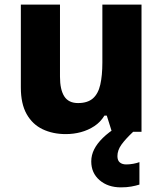

<svg xmlns="http://www.w3.org/2000/svg" viewBox="-20 -569 703 829"><path d="M591 -549V0H463L441 -70H431Q414 -42 387.5 -24.5Q361 -7 329.5 1.5Q298 10 264 10Q208 10 164 -11Q120 -32 95 -76.5Q70 -121 70 -191V-549H239V-238Q239 -182 257.5 -153Q276 -124 317 -124Q358 -124 381 -144Q404 -164 413 -203.5Q422 -243 422 -299V-549ZM487 105Q487 124 497.5 132.5Q508 141 525 141Q540 141 556 138Q572 135 582 131V228Q566 233 546.5 236.5Q527 240 502 240Q446 240 410 209Q374 178 374 128Q374 101 386.5 76Q399 51 424 26.5Q449 2 486 -21L555 0Q521 32 504 56Q487 80 487 105Z"/></svg>

Font: Noto Sans Devanagari ExtraBold
Style: Regular
Weight: 800
Version: Version 2.003